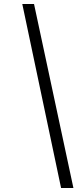

<svg xmlns="http://www.w3.org/2000/svg" viewBox="-20 -768 420 965"><path d="M287 177 92 -748H151L349 177Z"/></svg>

Font: Tiro Kannada
Style: Italic
Weight: 400
Italic angle: -11°
Designer: Kannada: John Hudson & Fiona Ross, assisted by Kaja Sojewska. Latin: John Hudson with Paul Hanslow, assisted by Kaja Soj
Foundry: Tiro Typeworks Ltd.
Version: Version 1.52